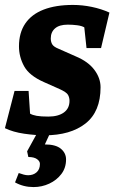

<svg xmlns="http://www.w3.org/2000/svg" viewBox="-28 -539 470 779"><path d="M153 10Q115 10 70 3.5Q25 -3 -8 -19L31 -170H88L94 -78Q104 -72 121 -69Q138 -66 168 -66Q208 -66 231 -82.5Q254 -99 254 -130Q254 -143 248 -154Q242 -165 213 -178L150 -206Q91 -232 70 -270Q49 -308 49 -351Q49 -406 74.5 -443.5Q100 -481 149 -500Q198 -519 268 -519Q306 -519 344.5 -511Q383 -503 416 -488L382 -344H323L314 -428Q304 -434 285.5 -436.5Q267 -439 247 -439Q213 -439 195.5 -424Q178 -409 178 -383Q178 -369 184 -359Q190 -349 210 -341L280 -310Q330 -289 355 -255.5Q380 -222 380 -185Q380 -86 319 -38Q258 10 153 10ZM108 220Q67 220 33 201L48 163Q59 167 68.5 169.5Q78 172 86 172Q107 172 120.5 160Q134 148 134 126Q134 115 122 106.5Q110 98 87 98L82 75L126 -5H178L154 47Q198 47 219 64.5Q240 82 240 108Q240 142 221 167Q202 192 172 206Q142 220 108 220Z"/></svg>

Font: Manuale ExtraBold
Style: Italic
Weight: 800
Italic angle: -11°
Designer: Eduardo Tunni / Pablo Cosgaya
Foundry: Eduardo Tunni / Pablo Cosgaya
Version: Version 1.002